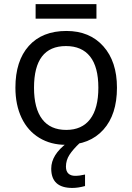

<svg xmlns="http://www.w3.org/2000/svg" viewBox="-20 -697 645 937"><path d="M146 -269Q146 -168 185.8 -115.5Q225.6 -63 303.2 -63Q379.9 -63 419.9 -115.5Q460 -168 460 -269Q460 -370.1 419.7 -421.1Q379.4 -472.2 301.8 -472.2Q146 -472.2 146 -269ZM550.8 -269Q550.8 -137.7 484.4 -64Q418 9.8 300.8 9.8Q228 9.8 171.9 -24.2Q115.7 -58.1 85.4 -121.6Q55.2 -185.1 55.2 -269Q55.2 -399.9 120.6 -472.9Q186 -545.9 304.2 -545.9Q417.5 -545.9 484.1 -471.4Q550.8 -397 550.8 -269ZM153.8 -676.8H450.7V-606H153.8ZM301.8 116.2Q301.8 138.7 313.7 149.9Q325.7 161.1 346.7 161.1Q368.2 161.1 395 154.8V210.9Q361.3 220.2 333 220.2Q230 220.2 230 126Q230 58.1 308.1 0H370.1Q335.9 32.2 318.8 58.8Q301.8 85.4 301.8 116.2Z"/></svg>

Font: NotoSans
Style: Regular
Weight: 400
Designer: Monotype Design team
Foundry: Monotype Imaging Inc.
Version: Version 1.04; ttfautohint (v1.4.1)